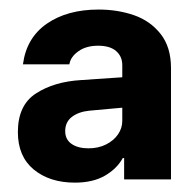

<svg xmlns="http://www.w3.org/2000/svg" viewBox="-20 -731 411 404"><path d="M150.4 -562.5Q206.1 -566.4 237.3 -568.4V-593.8Q237.3 -612.3 224.4 -623.5Q211.4 -634.8 186.5 -634.8Q161.1 -634.8 144.8 -623Q128.4 -611.3 126 -595.7H28.3Q35.6 -651.4 78.6 -681.2Q121.6 -710.9 187.5 -710.9Q227.5 -710.9 262 -699Q296.4 -687 318.1 -659.4Q339.8 -631.8 339.8 -587.9V-353.5H241.2V-398.4H238.3Q226.1 -376 200.7 -361.3Q175.3 -346.7 137.7 -346.7Q84.5 -346.7 51 -374.3Q17.6 -401.9 17.6 -453.1Q17.6 -509.8 55.7 -534.4Q93.8 -559.1 150.4 -562.5ZM166 -418.9Q187 -418.9 203.1 -427Q219.2 -435.1 228.3 -448.2Q237.3 -461.4 237.3 -476.6V-504.4Q180.2 -499 167 -498Q145 -495.6 131.1 -484.9Q117.2 -474.1 117.2 -455.1Q117.2 -437.5 130.6 -428.2Q144 -418.9 166 -418.9Z"/></svg>

Font: WEMIX Pretendard
Style: Bold
Weight: 700
Designer: Base glyphs from Inter by Rasmus Andersson; Hangeul glyphs from Noto Sans CJK(Source Han Sans) by Jang Soo-young and Kan
Foundry: Kil Hyung-jin
Version: Version 1.000